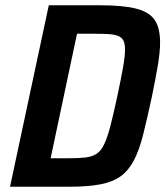

<svg xmlns="http://www.w3.org/2000/svg" viewBox="-20 -708 627 728"><path d="M18 0 165 -688H359Q446 -688 495.5 -675.5Q545 -663 566 -633Q587 -603 587 -547Q587 -511 578.5 -460.5Q570 -410 556 -342Q538 -258 523 -198.5Q508 -139 488 -100.5Q468 -62 438 -40Q408 -18 360.5 -9Q313 0 243 0ZM172 -108H242Q280 -108 305 -111Q330 -114 346.5 -125Q363 -136 375 -161Q387 -186 398.5 -230Q410 -274 425 -344Q439 -410 446.5 -452.5Q454 -495 454 -520Q454 -542 448 -554Q442 -566 428.5 -571.5Q415 -577 394 -578.5Q373 -580 342 -580H272Z"/></svg>

Font: Saira SemiCondensed SemiBold
Style: Italic
Weight: 600
Width: 4
Italic angle: -12°
Designer: Hector Gatti with collaboration of the Omnibus-Type team
Foundry: Omnibus-Type
Version: Version 1.101